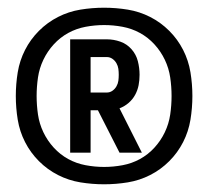

<svg xmlns="http://www.w3.org/2000/svg" viewBox="-20 -910 540 498"><path d="M250 -432Q219 -432 188.5 -437Q158 -442 130.5 -456Q103 -470 81 -492Q59 -514 45 -541.5Q31 -569 26 -599.5Q21 -630 21 -661Q21 -692 26 -722.5Q31 -753 45 -780.5Q59 -808 81 -830Q103 -852 130.5 -866Q158 -880 188.5 -885Q219 -890 250 -890Q281 -890 311.5 -885Q342 -880 369.5 -866Q397 -852 419 -830Q441 -808 455 -780.5Q469 -753 474 -722.5Q479 -692 479 -661Q479 -630 474 -599.5Q469 -569 455 -541.5Q441 -514 419 -492Q397 -470 369.5 -456Q342 -442 311.5 -437Q281 -432 250 -432ZM250 -477Q274 -477 298 -481.5Q322 -486 343 -497.5Q364 -509 380.5 -527Q397 -545 407.5 -567Q418 -589 421.5 -613Q425 -637 425 -661Q425 -685 421.5 -709Q418 -733 407.5 -755Q397 -777 380.5 -795Q364 -813 343 -824.5Q322 -836 298 -840.5Q274 -845 250 -845Q226 -845 202 -840.5Q178 -836 157 -824.5Q136 -813 119.5 -795Q103 -777 92.5 -755Q82 -733 78.5 -709Q75 -685 75 -661Q75 -637 78.5 -613Q82 -589 92.5 -567Q103 -545 119.5 -527Q136 -509 157 -497.5Q178 -486 202 -481.5Q226 -477 250 -477ZM162 -514V-808H257Q275 -808 292 -802Q309 -796 321 -782.5Q333 -769 337.5 -751.5Q342 -734 342 -716Q342 -702 339.5 -689Q337 -676 330.5 -664Q324 -652 313.5 -643Q303 -634 290 -629L348 -514H290L234 -624H215V-514ZM215 -670H257Q265 -670 271.5 -674.5Q278 -679 282 -686Q286 -693 287 -700.5Q288 -708 288 -716Q288 -724 287 -731.5Q286 -739 282 -746Q278 -753 271.5 -757.5Q265 -762 257 -762H215Z"/></svg>

Font: Iosevka SS18 Extrabold
Style: Regular
Weight: 800
Monospace: yes
Designer: Belleve Invis
Foundry: Belleve Invis
Version: Version 25.1.1; ttfautohint (v1.8.4)